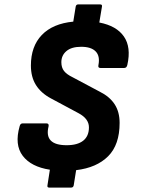

<svg xmlns="http://www.w3.org/2000/svg" viewBox="-20 -762 644 870"><path d="M203 88Q193 88 195 78L206 7Q121 -6 83 -56Q45 -106 69 -190Q72 -203 83 -203H190Q203 -203 200 -189Q179 -104 282 -104Q331 -104 357 -124.5Q383 -145 383 -185Q383 -224 336 -249L211 -316Q166 -340 143 -376.5Q120 -413 120 -465Q120 -552 169.5 -603.5Q219 -655 312 -664L323 -732Q325 -742 334 -742H434Q444 -742 442 -732L430 -660Q508 -645 541.5 -596.5Q575 -548 557 -468Q554 -454 543 -454H435Q423 -454 426 -467Q434 -508 413.5 -529Q393 -550 348 -550Q304 -550 281 -530.5Q258 -511 258 -480Q258 -456 270 -440.5Q282 -425 309 -412L433 -346Q477 -324 499.5 -289.5Q522 -255 522 -205Q522 -106 470 -54Q418 -2 325 9L314 78Q312 88 302 88Z"/></svg>

Font: Sofia Sans ExtraBold
Style: Italic
Weight: 800
Italic angle: -9°
Designer: Botio Nikoltchev, Ani Petrova
Foundry: lettersoup
Version: Version 4.100; ttfautohint (v1.8.4.7-5d5b)